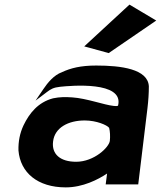

<svg xmlns="http://www.w3.org/2000/svg" viewBox="-20 -789 697 832"><path d="M248 -476C214 -464 186 -430 168 -403L134 -353L183 -390C200 -403 212 -410 241 -413C288 -418 516 -438 492 -333C492 -331 491 -328 473 -330C432 -334 355 -363 293 -367C263 -369 239 -369 210 -363C145 -346 107 -298 82 -246C66 -212 59 -176 60 -137C68 -41 143 23 265 23C339 23 405 -11 444 -37L438 10H579L619 -320C623 -354 625 -384 625 -415C621 -490 505 -505 397 -505C330 -505 286 -494 248 -476ZM310 -88C241 -88 203 -121 210 -176C217 -236 276 -267 347 -267C398 -267 444 -247 453 -235C457 -219 458 -198 456 -179C453 -151 388 -88 310 -88ZM345 -588 451 -559 657 -700 541 -769Z"/></svg>

Font: Bluebird
Style: SfBdExtObl
Weight: 700
Designer: Jasper
Foundry: Cannot Into Space Fonts
Version: Version 0.98